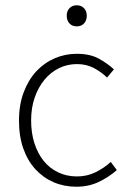

<svg xmlns="http://www.w3.org/2000/svg" viewBox="-20 -696 489 728"><path d="M270 12Q223 12 183.5 -5Q144 -22 114.5 -54Q85 -86 68.5 -132.5Q52 -179 52 -239Q52 -299 70 -346.5Q88 -394 118 -426Q148 -458 187.5 -475Q227 -492 271 -492Q321 -492 354 -474Q387 -456 412 -433L386 -402Q363 -424 335 -438.5Q307 -453 272 -453Q235 -453 203.5 -437.5Q172 -422 148.5 -393.5Q125 -365 111.5 -326Q98 -287 98 -239Q98 -192 110.5 -153Q123 -114 145.5 -86Q168 -58 200.5 -42.5Q233 -27 272 -27Q310 -27 342.5 -43Q375 -59 400 -82L423 -51Q392 -24 354 -6Q316 12 270 12ZM271 -596Q254 -596 243.5 -607Q233 -618 233 -637Q233 -654 243.5 -665Q254 -676 271 -676Q288 -676 298.5 -665Q309 -654 309 -637Q309 -618 298.5 -607Q288 -596 271 -596Z"/></svg>

Font: Giro Light
Style: Regular
Weight: 300
Designer: Paul D. Hunt
Foundry: Adobe Systems Incorporated
Version: Version 1.000;PS 1.0;hotconv 1.0.88;makeotf.lib2.5.647800